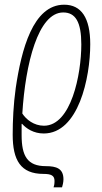

<svg xmlns="http://www.w3.org/2000/svg" viewBox="-20 -557 436 817"><path d="M208 240H244C246 234 250 219 250 206C250 160 220 150 175 150C96 150 72 106 72 18C72 -1 72 -14 72 -30H74C92 -10 123 11 166 11C314 11 364 -226 364 -369C364 -481 326 -537 253 -537C120 -537 71 -345 47 -183C37 -112 34 -42 34 16C34 125 68 183 165 183C198 183 212 190 212 213C212 226 210 235 208 240ZM167 -22C124 -22 91 -49 75 -74C88 -285 142 -504 249 -504C301 -504 326 -464 326 -368C326 -241 283 -22 167 -22Z"/></svg>

Font: Noto Sans ExtraCondensed ExtraLight
Style: Italic
Weight: 200
Width: 2
Italic angle: -12°
Designer: Monotype Design Team
Foundry: Monotype Imaging Inc.
Version: Version 2.013